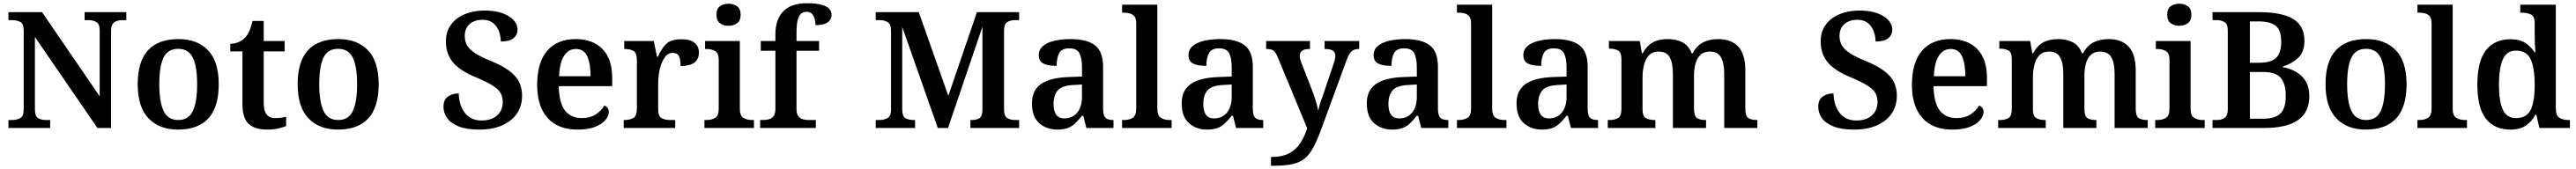

<svg xmlns="http://www.w3.org/2000/svg" viewBox="-20 -789 15863 1042"><path d="M32 0V-49H52Q83 -49 104.5 -60.5Q126 -72 126 -117V-601Q126 -643 104.5 -654Q83 -665 55 -665H32V-714H239L594 -195V-601Q594 -641 573.5 -653Q553 -665 524 -665H501V-714H758V-665H734Q704 -665 684 -652Q664 -639 664 -597V0H580L195 -561V-117Q195 -72 214.5 -60.5Q234 -49 265 -49H289V0Z M1076 10Q961 10 894.5 -59.5Q828 -129 828 -270Q828 -410 891.5 -479Q955 -548 1079 -548Q1195 -548 1261 -479Q1327 -410 1327 -270Q1327 -129 1263.5 -59.5Q1200 10 1076 10ZM1078 -49Q1142 -49 1168 -105Q1194 -161 1194 -270Q1194 -379 1167.5 -433.5Q1141 -488 1077 -488Q1013 -488 987 -433.5Q961 -379 961 -270Q961 -161 987.5 -105Q1014 -49 1078 -49Z M1627 10Q1550 10 1511.5 -25Q1473 -60 1473 -147V-472H1398V-519Q1425 -519 1449 -529.5Q1473 -540 1489 -557Q1520 -590 1535 -660H1604V-536H1733V-472H1604V-152Q1604 -61 1674 -61Q1692 -61 1709 -63Q1726 -65 1742 -69V-12Q1727 -5 1695.5 2.5Q1664 10 1627 10Z M2061 10Q1946 10 1879.5 -59.5Q1813 -129 1813 -270Q1813 -410 1876.5 -479Q1940 -548 2064 -548Q2180 -548 2246 -479Q2312 -410 2312 -270Q2312 -129 2248.5 -59.5Q2185 10 2061 10ZM2063 -49Q2127 -49 2153 -105Q2179 -161 2179 -270Q2179 -379 2152.5 -433.5Q2126 -488 2062 -488Q1998 -488 1972 -433.5Q1946 -379 1946 -270Q1946 -161 1972.5 -105Q1999 -49 2063 -49Z M2932 10Q2852 10 2803.5 -10Q2755 -30 2733 -62Q2711 -94 2711 -130Q2711 -174 2738 -193.5Q2765 -213 2805 -213Q2807 -137 2844 -91.5Q2881 -46 2945 -46Q3007 -46 3041.5 -77.5Q3076 -109 3076 -161Q3076 -213 3037.5 -244.5Q2999 -276 2914 -311Q2813 -352 2769.5 -404.5Q2726 -457 2726 -534Q2726 -594 2757 -636.5Q2788 -679 2842 -701.5Q2896 -724 2963 -724Q3031 -724 3076 -707Q3121 -690 3144 -663.5Q3167 -637 3167 -607Q3167 -573 3141.5 -553Q3116 -533 3064 -533Q3064 -565 3052.5 -596Q3041 -627 3016.5 -647Q2992 -667 2952 -667Q2902 -667 2872 -640.5Q2842 -614 2842 -567Q2842 -534 2856.5 -509Q2871 -484 2906 -461Q2941 -438 3005 -412Q3102 -373 3148.5 -323.5Q3195 -274 3195 -199Q3195 -135 3162.5 -88Q3130 -41 3071 -15.5Q3012 10 2932 10Z M3537 10Q3416 10 3352 -62Q3288 -134 3288 -265Q3288 -405 3350 -476.5Q3412 -548 3526 -548Q3630 -548 3690 -487Q3750 -426 3750 -308V-258H3421Q3423 -155 3459 -108Q3495 -61 3564 -61Q3615 -61 3649.5 -84Q3684 -107 3701 -138Q3713 -135 3721 -124.5Q3729 -114 3729 -98Q3729 -75 3709 -50Q3689 -25 3646.5 -7.5Q3604 10 3537 10ZM3617 -319Q3617 -396 3596.5 -441.5Q3576 -487 3527 -487Q3480 -487 3453 -444Q3426 -401 3423 -319Z M3821 0V-49H3824Q3858 -49 3880 -61.5Q3902 -74 3902 -121V-419Q3902 -463 3881 -475Q3860 -487 3827 -487H3824V-536H4006L4026 -439H4031Q4053 -489 4082.5 -518Q4112 -547 4176 -547Q4232 -547 4258 -524.5Q4284 -502 4284 -465Q4284 -382 4171 -382Q4171 -423 4161 -443Q4151 -463 4122 -463Q4097 -463 4080.5 -444Q4064 -425 4053 -395.5Q4042 -366 4037.5 -332.5Q4033 -299 4033 -270V-116Q4033 -72 4054.5 -60.5Q4076 -49 4107 -49H4138V0Z M4466 -630Q4435 -630 4413.5 -646Q4392 -662 4392 -698Q4392 -735 4413.5 -750.5Q4435 -766 4466 -766Q4497 -766 4519 -750.5Q4541 -735 4541 -698Q4541 -662 4519 -646Q4497 -630 4466 -630ZM4318 0V-49H4331Q4362 -49 4384 -62Q4406 -75 4406 -118V-420Q4406 -461 4384 -474Q4362 -487 4331 -487H4322V-536H4536V-120Q4536 -76 4557.5 -62.5Q4579 -49 4611 -49H4623V0Z M4661 0V-49H4680Q4697 -49 4714.5 -53.5Q4732 -58 4743.5 -72.5Q4755 -87 4755 -117V-476H4665V-536H4755V-578Q4755 -669 4803.5 -719Q4852 -769 4948 -769Q5008 -769 5041.5 -759Q5075 -749 5088 -733Q5101 -717 5101 -697Q5101 -669 5077.5 -651.5Q5054 -634 5002 -634Q5002 -651 4997.5 -670.5Q4993 -690 4981 -703Q4969 -716 4948 -716Q4914 -716 4899.5 -686.5Q4885 -657 4885 -592V-536H5024V-476H4885V-117Q4885 -87 4896 -72.5Q4907 -58 4924.5 -53.5Q4942 -49 4960 -49H5004V0Z M5373 0V-49H5393Q5424 -49 5445.5 -61Q5467 -73 5467 -112V-602Q5467 -640 5446.5 -652.5Q5426 -665 5399 -665H5373V-714H5638L5820 -198L5996 -714H6256V-665H6229Q6202 -665 6182.5 -652.5Q6163 -640 6163 -602V-112Q6163 -74 6182.5 -61.5Q6202 -49 6232 -49H6256V0H5956V-49H5964Q5996 -49 6012.5 -61Q6029 -73 6030 -111V-624L5818 0H5755L5536 -623V-117Q5536 -72 5555.5 -60.5Q5575 -49 5610 -49H5615V0Z M6491 10Q6425 10 6380 -29.5Q6335 -69 6335 -152Q6335 -232 6391 -271Q6447 -310 6560 -314L6643 -317V-374Q6643 -428 6628 -459.5Q6613 -491 6564 -491Q6519 -491 6503 -461.5Q6487 -432 6487 -383Q6432 -383 6404.5 -397.5Q6377 -412 6377 -448Q6377 -484 6403.5 -506Q6430 -528 6474.5 -538Q6519 -548 6573 -548Q6673 -548 6723 -509.5Q6773 -471 6773 -377V-120Q6773 -79 6786.5 -64Q6800 -49 6834 -49H6837V0H6670L6651 -75H6643Q6621 -48 6601.5 -29Q6582 -10 6556 0Q6530 10 6491 10ZM6534 -59Q6584 -59 6613.5 -94.5Q6643 -130 6643 -191V-268L6591 -265Q6521 -262 6494.5 -232.5Q6468 -203 6468 -148Q6468 -59 6534 -59Z M6890 0V-49H6902Q6933 -49 6955 -62.5Q6977 -76 6977 -120V-647Q6977 -675 6965.5 -688.5Q6954 -702 6936.5 -706.5Q6919 -711 6902 -711H6890V-760H7107V-120Q7107 -76 7129 -62.5Q7151 -49 7182 -49H7195V0Z M7413 10Q7347 10 7302 -29.5Q7257 -69 7257 -152Q7257 -232 7313 -271Q7369 -310 7482 -314L7565 -317V-374Q7565 -428 7550 -459.5Q7535 -491 7486 -491Q7441 -491 7425 -461.5Q7409 -432 7409 -383Q7354 -383 7326.5 -397.5Q7299 -412 7299 -448Q7299 -484 7325.5 -506Q7352 -528 7396.5 -538Q7441 -548 7495 -548Q7595 -548 7645 -509.5Q7695 -471 7695 -377V-120Q7695 -79 7708.5 -64Q7722 -49 7756 -49H7759V0H7592L7573 -75H7565Q7543 -48 7523.5 -29Q7504 -10 7478 0Q7452 10 7413 10ZM7456 -59Q7506 -59 7535.5 -94.5Q7565 -130 7565 -191V-268L7513 -265Q7443 -262 7416.5 -232.5Q7390 -203 7390 -148Q7390 -59 7456 -59Z M7807 179Q7876 179 7919 156Q7962 133 7988 92.5Q8014 52 8030 2L7848 -437Q7835 -468 7821.5 -477.5Q7808 -487 7781 -487H7777V-536H8047V-487H8044Q7984 -487 7984 -445Q7984 -428 7993 -405L8059 -235Q8072 -203 8083 -165.5Q8094 -128 8098 -106Q8103 -132 8111.5 -158Q8120 -184 8129 -207L8193 -397Q8197 -408 8200 -421.5Q8203 -435 8203 -444Q8203 -467 8187.5 -477Q8172 -487 8141 -487H8137V-536H8350V-487H8346Q8318 -487 8302 -471.5Q8286 -456 8270 -412L8119 1Q8093 72 8069.5 117Q8046 162 8015.5 187.5Q7985 213 7938.5 223Q7892 233 7821 233H7807Z M8553 10Q8487 10 8442 -29.5Q8397 -69 8397 -152Q8397 -232 8453 -271Q8509 -310 8622 -314L8705 -317V-374Q8705 -428 8690 -459.5Q8675 -491 8626 -491Q8581 -491 8565 -461.5Q8549 -432 8549 -383Q8494 -383 8466.5 -397.5Q8439 -412 8439 -448Q8439 -484 8465.5 -506Q8492 -528 8536.5 -538Q8581 -548 8635 -548Q8735 -548 8785 -509.5Q8835 -471 8835 -377V-120Q8835 -79 8848.5 -64Q8862 -49 8896 -49H8899V0H8732L8713 -75H8705Q8683 -48 8663.5 -29Q8644 -10 8618 0Q8592 10 8553 10ZM8596 -59Q8646 -59 8675.5 -94.5Q8705 -130 8705 -191V-268L8653 -265Q8583 -262 8556.5 -232.5Q8530 -203 8530 -148Q8530 -59 8596 -59Z M8952 0V-49H8964Q8995 -49 9017 -62.5Q9039 -76 9039 -120V-647Q9039 -675 9027.5 -688.5Q9016 -702 8998.5 -706.5Q8981 -711 8964 -711H8952V-760H9169V-120Q9169 -76 9191 -62.5Q9213 -49 9244 -49H9257V0Z M9475 10Q9409 10 9364 -29.5Q9319 -69 9319 -152Q9319 -232 9375 -271Q9431 -310 9544 -314L9627 -317V-374Q9627 -428 9612 -459.5Q9597 -491 9548 -491Q9503 -491 9487 -461.5Q9471 -432 9471 -383Q9416 -383 9388.5 -397.5Q9361 -412 9361 -448Q9361 -484 9387.5 -506Q9414 -528 9458.5 -538Q9503 -548 9557 -548Q9657 -548 9707 -509.5Q9757 -471 9757 -377V-120Q9757 -79 9770.5 -64Q9784 -49 9818 -49H9821V0H9654L9635 -75H9627Q9605 -48 9585.5 -29Q9566 -10 9540 0Q9514 10 9475 10ZM9518 -59Q9568 -59 9597.5 -94.5Q9627 -130 9627 -191V-268L9575 -265Q9505 -262 9478.5 -232.5Q9452 -203 9452 -148Q9452 -59 9518 -59Z M9881 0V-49H9891Q9924 -49 9944.5 -61Q9965 -73 9965 -119V-423Q9965 -466 9944.5 -477.5Q9924 -489 9891 -489H9888V-536H10078L10091 -461H10096Q10122 -508 10159 -528Q10196 -548 10252 -548Q10303 -548 10341 -528Q10379 -508 10397 -461H10404Q10429 -508 10468.5 -528Q10508 -548 10562 -548Q10640 -548 10684 -502Q10728 -456 10728 -354V-120Q10728 -73 10746.5 -61Q10765 -49 10799 -49H10802V0H10598V-335Q10598 -400 10578 -435.5Q10558 -471 10509 -471Q10473 -471 10452 -451Q10431 -431 10421.5 -398Q10412 -365 10412 -325V-120Q10412 -73 10430.5 -61Q10449 -49 10483 -49H10486V0H10282V-335Q10282 -400 10262.5 -435.5Q10243 -471 10194 -471Q10157 -471 10135.5 -449Q10114 -427 10104.5 -391Q10095 -355 10095 -313V-115Q10095 -72 10116 -60.5Q10137 -49 10170 -49H10174V0Z M11398 10Q11318 10 11269.5 -10Q11221 -30 11199 -62Q11177 -94 11177 -130Q11177 -174 11204 -193.5Q11231 -213 11271 -213Q11273 -137 11310 -91.5Q11347 -46 11411 -46Q11473 -46 11507.5 -77.5Q11542 -109 11542 -161Q11542 -213 11503.5 -244.5Q11465 -276 11380 -311Q11279 -352 11235.5 -404.5Q11192 -457 11192 -534Q11192 -594 11223 -636.5Q11254 -679 11308 -701.5Q11362 -724 11429 -724Q11497 -724 11542 -707Q11587 -690 11610 -663.5Q11633 -637 11633 -607Q11633 -573 11607.5 -553Q11582 -533 11530 -533Q11530 -565 11518.5 -596Q11507 -627 11482.5 -647Q11458 -667 11418 -667Q11368 -667 11338 -640.5Q11308 -614 11308 -567Q11308 -534 11322.5 -509Q11337 -484 11372 -461Q11407 -438 11471 -412Q11568 -373 11614.5 -323.5Q11661 -274 11661 -199Q11661 -135 11628.5 -88Q11596 -41 11537 -15.5Q11478 10 11398 10Z M12003 10Q11882 10 11818 -62Q11754 -134 11754 -265Q11754 -405 11816 -476.5Q11878 -548 11992 -548Q12096 -548 12156 -487Q12216 -426 12216 -308V-258H11887Q11889 -155 11925 -108Q11961 -61 12030 -61Q12081 -61 12115.5 -84Q12150 -107 12167 -138Q12179 -135 12187 -124.5Q12195 -114 12195 -98Q12195 -75 12175 -50Q12155 -25 12112.5 -7.5Q12070 10 12003 10ZM12083 -319Q12083 -396 12062.5 -441.5Q12042 -487 11993 -487Q11946 -487 11919 -444Q11892 -401 11889 -319Z M12285 0V-49H12295Q12328 -49 12348.5 -61Q12369 -73 12369 -119V-423Q12369 -466 12348.5 -477.5Q12328 -489 12295 -489H12292V-536H12482L12495 -461H12500Q12526 -508 12563 -528Q12600 -548 12656 -548Q12707 -548 12745 -528Q12783 -508 12801 -461H12808Q12833 -508 12872.5 -528Q12912 -548 12966 -548Q13044 -548 13088 -502Q13132 -456 13132 -354V-120Q13132 -73 13150.5 -61Q13169 -49 13203 -49H13206V0H13002V-335Q13002 -400 12982 -435.5Q12962 -471 12913 -471Q12877 -471 12856 -451Q12835 -431 12825.5 -398Q12816 -365 12816 -325V-120Q12816 -73 12834.5 -61Q12853 -49 12887 -49H12890V0H12686V-335Q12686 -400 12666.5 -435.5Q12647 -471 12598 -471Q12561 -471 12539.5 -449Q12518 -427 12508.5 -391Q12499 -355 12499 -313V-115Q12499 -72 12520 -60.5Q12541 -49 12574 -49H12578V0Z M13400 -630Q13369 -630 13347.5 -646Q13326 -662 13326 -698Q13326 -735 13347.5 -750.5Q13369 -766 13400 -766Q13431 -766 13453 -750.5Q13475 -735 13475 -698Q13475 -662 13453 -646Q13431 -630 13400 -630ZM13252 0V-49H13265Q13296 -49 13318 -62Q13340 -75 13340 -118V-420Q13340 -461 13318 -474Q13296 -487 13265 -487H13256V-536H13470V-120Q13470 -76 13491.5 -62.5Q13513 -49 13545 -49H13557V0Z M13605 0V-49H13632Q13661 -49 13680 -62.5Q13699 -76 13699 -115V-602Q13699 -642 13678 -653.5Q13657 -665 13631 -665H13605V-714H13894Q14032 -714 14101.5 -672Q14171 -630 14171 -537Q14171 -469 14132.5 -432.5Q14094 -396 14038 -379V-375Q14110 -362 14155.5 -318Q14201 -274 14201 -195Q14201 0 13924 0ZM13889 -402Q13966 -402 13997 -432.5Q14028 -463 14028 -533Q14028 -603 13994.5 -630Q13961 -657 13887 -657H13835V-402ZM13916 -57Q13989 -57 14022.5 -88.5Q14056 -120 14056 -198Q14056 -273 14025 -309Q13994 -345 13918 -345H13835V-57Z M14549 10Q14434 10 14367.5 -59.5Q14301 -129 14301 -270Q14301 -410 14364.5 -479Q14428 -548 14552 -548Q14668 -548 14734 -479Q14800 -410 14800 -270Q14800 -129 14736.5 -59.5Q14673 10 14549 10ZM14551 -49Q14615 -49 14641 -105Q14667 -161 14667 -270Q14667 -379 14640.5 -433.5Q14614 -488 14550 -488Q14486 -488 14460 -433.5Q14434 -379 14434 -270Q14434 -161 14460.5 -105Q14487 -49 14551 -49Z M14867 0V-49H14879Q14910 -49 14932 -62.5Q14954 -76 14954 -120V-647Q14954 -675 14942.5 -688.5Q14931 -702 14913.5 -706.5Q14896 -711 14879 -711H14867V-760H15084V-120Q15084 -76 15106 -62.5Q15128 -49 15159 -49H15172V0Z M15440 10Q15342 10 15289 -56.5Q15236 -123 15236 -267Q15236 -412 15289 -479.5Q15342 -547 15439 -547Q15496 -547 15531 -524.5Q15566 -502 15588 -467H15593Q15591 -491 15590 -521.5Q15589 -552 15589 -578V-647Q15589 -689 15565 -700Q15541 -711 15508 -711H15500V-760H15719V-122Q15719 -77 15741 -63Q15763 -49 15798 -49H15806V0H15618L15599 -82H15594Q15571 -40 15535 -15Q15499 10 15440 10ZM15473 -61Q15540 -61 15564.5 -112Q15589 -163 15589 -268Q15589 -369 15564.5 -423Q15540 -477 15473 -477Q15417 -477 15393 -423Q15369 -369 15369 -267Q15369 -164 15393 -112.5Q15417 -61 15473 -61Z"/></svg>

Font: Noto Serif Malayalam SemiBold
Style: Regular
Weight: 600
Designer: Indian type Foundry, Jelle Bosma, Monotype Design Team
Foundry: Monotype Imaging Inc.
Version: Version 2.104; ttfautohint (v1.8.4.7-5d5b)